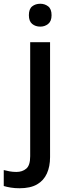

<svg xmlns="http://www.w3.org/2000/svg" viewBox="-78 -764 370 1024"><path d="M26 240Q1 240 -20.5 236.5Q-42 233 -58 228V143Q-42 147 -26 150Q-10 153 10 153Q41 153 62 135.5Q83 118 83 69V-539H189V74Q189 124 172 161.5Q155 199 119.5 219.5Q84 240 26 240ZM76 -683Q76 -716 93.5 -730Q111 -744 137 -744Q161 -744 179 -730Q197 -716 197 -683Q197 -651 179 -636.5Q161 -622 137 -622Q111 -622 93.5 -636.5Q76 -651 76 -683Z"/></svg>

Font: Noto Sans Hebrew Medium
Style: Regular
Weight: 500
Designer: Monotype Design Team
Foundry: Monotype Imaging Inc.
Version: Version 2.003